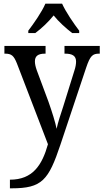

<svg xmlns="http://www.w3.org/2000/svg" viewBox="-20 -786 563 1045"><path d="M134 -619V-606H172C207 -632 244 -667 272 -702C300 -667 339 -632 373 -606H411V-619C382 -657 338 -721 318 -766H227C208 -721 163 -657 134 -619ZM34 192V239H43C209 239 244 195 309 1L449 -418C471 -483 484 -494 520 -494H523V-536H331V-494H334C374 -494 394 -482 394 -451C394 -437 391 -420 385 -402L324 -206C310 -163 296 -122 288 -85C282 -118 263 -178 244 -232L180 -404C173 -424 170 -439 170 -452C170 -480 186 -494 225 -494H228V-536H4V-494H7C43 -494 55 -483 72 -441L241 -1C209 113 158 192 34 192Z"/></svg>

Font: Noto Serif Georgian SemiCondensed
Style: Regular
Weight: 400
Width: 4
Designer: Monotype Design Team, Akaki Razmadze
Foundry: Google LLC
Version: Version 2.003